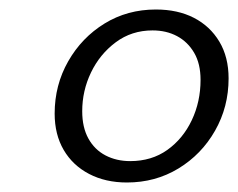

<svg xmlns="http://www.w3.org/2000/svg" viewBox="-20 -732 501 404"><path d="M247 -348Q202 -348 167.5 -366Q133 -384 114 -416.5Q95 -449 95 -493Q95 -553 123.5 -603Q152 -653 200 -682.5Q248 -712 308 -712Q354 -712 388 -694.5Q422 -677 441.5 -644.5Q461 -612 461 -567Q461 -507 432.5 -457Q404 -407 355.5 -377.5Q307 -348 247 -348ZM254 -393Q299 -393 332 -416.5Q365 -440 383.5 -479Q402 -518 402 -564Q402 -598 388.5 -621Q375 -644 352.5 -656Q330 -668 301 -668Q257 -668 223.5 -643Q190 -618 171.5 -579.5Q153 -541 153 -498Q153 -464 166 -440.5Q179 -417 202 -405Q225 -393 254 -393Z"/></svg>

Font: DM Sans 24pt Light
Style: Italic
Weight: 300
Italic angle: -10°
Designer: Colophon Foundry, Jonny Pinhorn
Foundry: Colophon Foundry
Version: Version 4.004;gftools[0.9.30]